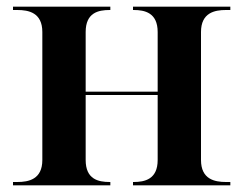

<svg xmlns="http://www.w3.org/2000/svg" viewBox="-20 -556 730 576"><path d="M19 0H311V-10H309C275 -10 237 -18 237 -76V-271H453V-76C453 -18 414 -10 381 -10H379V0H671V-10H658C624 -10 583 -18 583 -76V-460C583 -518 624 -526 658 -526H671V-536H379V-526H381C414 -526 453 -518 453 -460V-281H237V-460C237 -518 275 -526 309 -526H311V-536H19V-526H32C66 -526 107 -518 107 -460V-76C107 -18 66 -10 32 -10H19Z"/></svg>

Font: Noto Serif Display SemiBold
Style: Regular
Weight: 600
Designer: Monotype Design Team
Foundry: Monotype Imaging Inc.
Version: Version 2.009